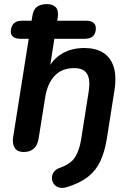

<svg xmlns="http://www.w3.org/2000/svg" viewBox="-20 -733 640 936"><path d="M307 179Q284 186 267.5 181Q251 176 242 163Q233 150 233 134.5Q233 119 242.5 105.5Q252 92 272 85Q324 67 345.5 34Q367 1 376 -56L413 -291Q421 -346 404 -373.5Q387 -401 341 -401Q282 -401 247 -364Q212 -327 201 -263L168 -56Q157 8 95 8Q66 8 52.5 -11Q39 -30 44 -64L120 -544H79Q55 -544 42.5 -555Q30 -566 33 -586Q39 -632 86 -632H163L127 -588L137 -651Q142 -686 160 -699.5Q178 -713 209 -713Q238 -713 252.5 -697Q267 -681 261 -644L250 -579L232 -632H400Q425 -632 437 -621Q449 -610 447 -589Q443 -544 394 -544H245L221 -390H210Q235 -443 281.5 -471Q328 -499 391 -499Q445 -499 481.5 -477Q518 -455 533.5 -409.5Q549 -364 538 -293L501 -58Q491 5 470 51Q449 97 410 128Q371 159 307 179Z"/></svg>

Font: Nunito Variable Extra Light
Style: Italic
Weight: 200
Italic angle: -9°
Designer: Vernon Adams
Foundry: Vernon Adams
Version: Version 3.602